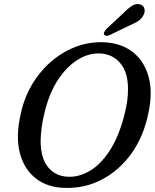

<svg xmlns="http://www.w3.org/2000/svg" viewBox="-20 -923 773 957"><path d="M494 -712.5Q582.5 -709.5 640.8 -664.2Q699 -619 720.5 -540.8Q742 -462.5 720 -361Q697 -245 636.5 -159.8Q576 -74.5 489.2 -28.8Q402.5 17 300.5 13.5Q214 11 156.2 -35.5Q98.5 -82 78.2 -163.5Q58 -245 83 -353.5Q99 -431 137.2 -497.2Q175.5 -563.5 230.8 -612.5Q286 -661.5 353.2 -688Q420.5 -714.5 494 -712.5ZM318 -42Q373.5 -39.5 427.5 -71.2Q481.5 -103 526 -170.8Q570.5 -238.5 598.5 -344Q609 -384 613.8 -418.2Q618.5 -452.5 618 -481.5Q617.5 -563.5 579.2 -608.5Q541 -653.5 479.5 -656.5Q424 -659.5 369.5 -626.5Q315 -593.5 271.2 -528.5Q227.5 -463.5 204 -370Q192.5 -325 187.5 -286.8Q182.5 -248.5 182.5 -217.5Q183.5 -132 220.8 -88.2Q258 -44.5 318 -42ZM593.5 -856Q617.5 -881 638 -894Q658.5 -907 679 -901Q696 -895.5 700 -879.2Q704 -863 694.5 -846.5Q685 -829 669 -818.2Q653 -807.5 627.5 -797L524.5 -747Q516.5 -744 509.2 -744.8Q502 -745.5 499 -751Q496 -757 500 -764.2Q504 -771.5 510.5 -779Z"/></svg>

Font: Fraunces 72pt SuperSoft
Style: Italic
Weight: 400
Italic angle: -16°
Version: Version 1.000;[b76b70a41]